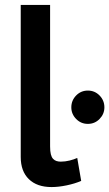

<svg xmlns="http://www.w3.org/2000/svg" viewBox="-20 -750 443 778"><path d="M64 -730H183V-157Q183 -137 186 -125Q189 -113 195 -106.5Q201 -100 209 -97.5Q217 -95 226 -95Q244 -95 262 -99.5Q280 -104 293 -110L309 -17Q284 -6 250.5 1Q217 8 189 8Q130 8 97 -24Q64 -56 64 -114ZM269 -315Q269 -343 288.5 -363Q308 -383 336 -383Q364 -383 383.5 -363Q403 -343 403 -315Q403 -288 383.5 -268Q364 -248 336 -248Q308 -248 288.5 -268Q269 -288 269 -315Z"/></svg>

Font: Rising Sun SemiBold
Style: Regular
Weight: 600
Designer: Matt McInerney, Pablo Impallari, Rodrigo Fuenzalida (Raleway font), Stephen Hutchings (Greek), Cristiano Sobral (main ch
Foundry: The Rising Sun Project Authors
Version: Version 4.327; ttfautohint (v1.8.4.7-5d5b-dirty)